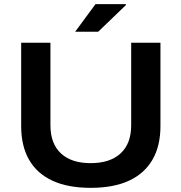

<svg xmlns="http://www.w3.org/2000/svg" viewBox="-20 -893 874 925"><path d="M417 12Q307 12 232.5 -22.5Q158 -57 120 -123.5Q82 -190 82 -285V-687H223V-290Q223 -201 273.5 -154Q324 -107 417 -107Q510 -107 561 -154Q612 -201 612 -290V-687H753V-285Q753 -190 714.5 -123.5Q676 -57 601.5 -22.5Q527 12 417 12ZM342 -740 440 -873H586L587 -869L453 -740Z"/></svg>

Font: Archivo SemiExpanded SemiBold
Style: Regular
Weight: 600
Width: 6
Designer: Hector Gatti
Foundry: Omnibus-Type
Version: Version 2.001